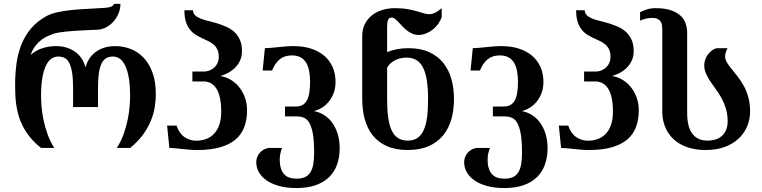

<svg xmlns="http://www.w3.org/2000/svg" viewBox="-20 -769 3963 998"><path d="M424.3 -418.5Q430.2 -440.9 442.4 -460.9Q454.6 -481 473.6 -496.1Q492.7 -511.2 519 -520.3Q545.4 -529.3 579.6 -529.3Q619.6 -529.3 657.5 -515.1Q695.3 -501 724.9 -470.7Q754.4 -440.4 772.2 -393.1Q790 -345.7 790 -279.3Q790 -247.1 784.2 -211.2Q778.3 -175.3 763.2 -139.2Q748 -103 722.2 -67.6Q696.3 -32.2 656.2 0H587.4Q609.4 -34.7 623 -73.2Q636.7 -111.8 644 -148.4Q651.4 -185.1 653.8 -217Q656.2 -249 656.2 -271Q656.2 -324.7 649.7 -363.3Q643.1 -401.9 631.3 -426.8Q619.6 -451.7 603.3 -463.4Q586.9 -475.1 566.9 -475.1Q547.4 -475.1 533 -467.3Q518.6 -459.5 508.8 -440.7Q499 -421.9 494.1 -389.9Q489.3 -357.9 489.3 -309.6V-212.4H359.9V-309.6Q359.9 -357.9 355 -389.9Q350.1 -421.9 340.6 -440.7Q331.1 -459.5 316.7 -467.3Q302.2 -475.1 282.7 -475.1Q262.7 -475.1 246.3 -463.4Q230 -451.7 218.3 -426.8Q206.5 -401.9 200 -363.3Q193.4 -324.7 193.4 -271Q193.4 -249 195.8 -217Q198.2 -185.1 205.6 -148.4Q212.9 -111.8 226.6 -73.2Q240.2 -34.7 262.2 0H193.4Q160.6 -25.9 137.9 -53.7Q115.2 -81.5 100.3 -109.9Q85.4 -138.2 77.1 -166.7Q68.8 -195.3 64.7 -223.1Q60.5 -251 59.6 -277.3Q58.6 -303.7 58.6 -327.6Q58.6 -385.3 65.7 -438.2Q72.8 -491.2 91.1 -537.1Q109.4 -583 140.9 -620.6Q172.4 -658.2 221.2 -685.1Q246.1 -698.7 282.7 -706.3Q319.3 -713.9 360.8 -717.8Q402.3 -721.7 446 -723.6Q489.7 -725.6 528.8 -728.5Q548.8 -730 560.3 -735.8Q571.8 -741.7 571.8 -749H606Q606 -723.1 596.2 -699.5Q586.4 -675.8 570.3 -657.5Q554.2 -639.2 533.2 -627.7Q512.2 -616.2 489.7 -614.7Q476.1 -614.3 456.8 -613.3Q437.5 -612.3 415.5 -611.3Q393.6 -610.4 370.6 -608.9Q347.7 -607.4 326.4 -605.2Q305.2 -603 287.1 -600.1Q269 -597.2 257.8 -593.3Q246.6 -589.4 230.5 -582.5Q214.4 -575.7 197.5 -563.5Q180.7 -551.3 165 -532Q149.4 -512.7 139.6 -484.4Q167.5 -507.8 201.2 -518.6Q234.9 -529.3 270 -529.3Q304.2 -529.3 330.3 -520.3Q356.4 -511.2 375.5 -496.1Q394.5 -481 406.7 -460.9Q418.9 -440.9 424.3 -418.5Z M1129.9 -189Q1129.9 -229.5 1123.5 -259Q1117.2 -288.6 1105.2 -307.9Q1093.3 -327.1 1076.2 -336.4Q1059.1 -345.7 1038.1 -345.7H980V-397H1036.6Q1055.2 -397 1070.1 -403.1Q1085 -409.2 1095.5 -419.4Q1106 -429.7 1111.6 -443.4Q1117.2 -457 1117.2 -472.7Q1117.2 -496.6 1109.6 -512.2Q1102.1 -527.8 1089.4 -538.3Q1076.7 -548.8 1060.5 -556.4Q1044.4 -564 1027.8 -571.8Q1011.2 -579.6 995.1 -589.8Q979 -600.1 966.3 -616.5Q953.6 -632.8 946 -656.7Q938.5 -680.7 938.5 -715.8H983.4Q983.4 -699.7 994.4 -689.5Q1005.4 -679.2 1023.2 -672.1Q1041 -665 1064 -659.7Q1086.9 -654.3 1110.6 -647Q1134.3 -639.6 1157.2 -629.4Q1180.2 -619.1 1198 -602.8Q1215.8 -586.4 1226.8 -562.3Q1237.8 -538.1 1237.8 -503.4Q1237.8 -476.1 1227.8 -454.3Q1217.8 -432.6 1201.7 -416.7Q1185.5 -400.9 1165.5 -390.1Q1145.5 -379.4 1125 -374Q1150.9 -370.1 1176 -356.2Q1201.2 -342.3 1220.7 -319.1Q1240.2 -295.9 1252.2 -264.6Q1264.2 -233.4 1264.2 -195.3Q1264.2 -147 1249.8 -108.6Q1235.4 -70.3 1204.3 -43.9Q1173.3 -17.6 1124 -3.4Q1074.7 10.7 1005.4 10.7Q984.4 10.7 964.4 9Q944.3 7.3 926 5.4Q907.7 3.4 891.1 1.7Q874.5 0 860.4 0L848.6 -116.2H897.5Q911.6 -75.2 939.2 -56.4Q966.8 -37.6 1000 -37.6Q1025.9 -37.6 1049.3 -45.7Q1072.8 -53.7 1090.8 -71.8Q1108.9 -89.8 1119.4 -118.7Q1129.9 -147.5 1129.9 -189Z M1518.1 -215.3Q1539.1 -215.3 1553.2 -223.9Q1567.4 -232.4 1575.9 -248.5Q1584.5 -264.6 1588.1 -288.6Q1591.8 -312.5 1591.8 -343.3Q1591.8 -375.5 1586.7 -401.1Q1581.5 -426.8 1570.3 -444.6Q1559.1 -462.4 1541 -471.7Q1522.9 -481 1497.1 -481Q1459 -481 1434.3 -460.9Q1409.7 -440.9 1394 -402.3H1345.2L1356.9 -518.6Q1371.1 -518.6 1388.4 -520.3Q1405.8 -522 1425 -523.9Q1444.3 -525.9 1464.8 -527.6Q1485.4 -529.3 1506.3 -529.3Q1555.7 -529.3 1595.7 -516.6Q1635.7 -503.9 1664.3 -480Q1692.9 -456.1 1708.5 -421.4Q1724.1 -386.7 1724.1 -342.8Q1724.1 -310.5 1714.1 -284.7Q1704.1 -258.8 1688.2 -239.7Q1672.4 -220.7 1652.1 -208.5Q1631.8 -196.3 1611.3 -191.4Q1638.2 -187 1662.6 -172.4Q1687 -157.7 1705.3 -133.3Q1723.6 -108.9 1734.6 -75Q1745.6 -41 1745.6 1.5Q1745.6 47.9 1732.2 85.9Q1718.8 124 1690.9 151.4Q1663.1 178.7 1620.8 193.6Q1578.6 208.5 1521 208.5Q1470.7 208.5 1431.9 198Q1393.1 187.5 1366.5 169.2Q1339.8 150.9 1325.9 126.5Q1312 102.1 1312 74.2Q1312 64 1315.2 52.7Q1318.4 41.5 1325.7 31Q1333 20.5 1345 12.2Q1356.9 3.9 1375 0H1445.8Q1439.5 17.1 1436.8 31.7Q1434.1 46.4 1434.1 59.6Q1434.1 89.8 1441.2 109.4Q1448.2 128.9 1460.4 140.1Q1472.7 151.4 1488.3 155.5Q1503.9 159.7 1521 159.7Q1548.3 159.7 1566.2 151.1Q1584 142.6 1594.2 125.5Q1604.5 108.4 1608.6 83Q1612.8 57.6 1612.8 24.4Q1612.8 -38.1 1606 -75.2Q1599.1 -112.3 1586.9 -132.1Q1574.7 -151.9 1557.6 -158Q1540.5 -164.1 1519.5 -164.1H1461.4V-215.3Z M2339.8 -253.9Q2339.8 -197.8 2326.2 -149.4Q2312.5 -101.1 2283.4 -65.4Q2254.4 -29.8 2208.7 -9.5Q2163.1 10.7 2099.1 10.7Q2035.6 10.7 1990.7 -9.5Q1945.8 -29.8 1917.5 -65.4Q1889.2 -101.1 1876 -149.4Q1862.8 -197.8 1862.8 -253.9V-580.1Q1862.8 -620.1 1878.4 -647.9Q1894 -675.8 1918.5 -693.4Q1942.9 -710.9 1972.9 -718.8Q2002.9 -726.6 2031.7 -726.6Q2069.8 -726.6 2097.4 -721.7Q2125 -716.8 2145.5 -710.9Q2166 -705.1 2181.4 -700.2Q2196.8 -695.3 2210.9 -695.3Q2225.6 -695.3 2240.5 -702.1Q2255.4 -709 2275.9 -726.6V-680.7Q2270 -662.1 2257.8 -645Q2245.6 -627.9 2229.5 -615.2Q2213.4 -602.5 2194.3 -595Q2175.3 -587.4 2155.8 -587.4Q2137.7 -587.4 2122.8 -594Q2107.9 -600.6 2095 -610.8Q2082 -621.1 2071.3 -632.6Q2060.5 -644 2051 -654.3Q2041.5 -664.6 2033 -671.1Q2024.4 -677.7 2016.6 -677.7Q2002.4 -677.7 1997.3 -666Q1992.2 -654.3 1992.2 -629.4V-498Q2015.6 -507.8 2043.2 -513.2Q2070.8 -518.6 2103.5 -518.6Q2166 -518.6 2210.9 -498Q2255.9 -477.5 2284.4 -441.7Q2313 -405.8 2326.4 -357.7Q2339.8 -309.6 2339.8 -253.9ZM2205.1 -254.4Q2205.1 -308.6 2199 -349.1Q2192.9 -389.6 2179.4 -416.5Q2166 -443.4 2144.8 -456.5Q2123.5 -469.7 2093.3 -469.7Q2080.1 -469.7 2065.4 -466.8Q2050.8 -463.9 2037.1 -457.5Q2023.4 -451.2 2011.7 -441.2Q2000 -431.2 1992.2 -417.5V-253.9Q1992.2 -200.2 1997.6 -159.9Q2002.9 -119.6 2015.4 -92.5Q2027.8 -65.4 2048.3 -51.8Q2068.8 -38.1 2099.1 -38.1Q2129.4 -38.1 2149.7 -51.8Q2169.9 -65.4 2182.4 -92.8Q2194.8 -120.1 2200 -160.4Q2205.1 -200.7 2205.1 -254.4Z M2598.6 -215.3Q2619.6 -215.3 2633.8 -223.9Q2647.9 -232.4 2656.5 -248.5Q2665 -264.6 2668.7 -288.6Q2672.4 -312.5 2672.4 -343.3Q2672.4 -375.5 2667.2 -401.1Q2662.1 -426.8 2650.9 -444.6Q2639.6 -462.4 2621.6 -471.7Q2603.5 -481 2577.6 -481Q2539.6 -481 2514.9 -460.9Q2490.2 -440.9 2474.6 -402.3H2425.8L2437.5 -518.6Q2451.7 -518.6 2469 -520.3Q2486.3 -522 2505.6 -523.9Q2524.9 -525.9 2545.4 -527.6Q2565.9 -529.3 2586.9 -529.3Q2636.2 -529.3 2676.3 -516.6Q2716.3 -503.9 2744.9 -480Q2773.4 -456.1 2789.1 -421.4Q2804.7 -386.7 2804.7 -342.8Q2804.7 -310.5 2794.7 -284.7Q2784.7 -258.8 2768.8 -239.7Q2752.9 -220.7 2732.7 -208.5Q2712.4 -196.3 2691.9 -191.4Q2718.8 -187 2743.2 -172.4Q2767.6 -157.7 2785.9 -133.3Q2804.2 -108.9 2815.2 -75Q2826.2 -41 2826.2 1.5Q2826.2 47.9 2812.7 85.9Q2799.3 124 2771.5 151.4Q2743.7 178.7 2701.4 193.6Q2659.2 208.5 2601.6 208.5Q2551.3 208.5 2512.5 198Q2473.6 187.5 2447 169.2Q2420.4 150.9 2406.5 126.5Q2392.6 102.1 2392.6 74.2Q2392.6 64 2395.8 52.7Q2398.9 41.5 2406.2 31Q2413.6 20.5 2425.5 12.2Q2437.5 3.9 2455.6 0H2526.4Q2520 17.1 2517.3 31.7Q2514.6 46.4 2514.6 59.6Q2514.6 89.8 2521.7 109.4Q2528.8 128.9 2541 140.1Q2553.2 151.4 2568.8 155.5Q2584.5 159.7 2601.6 159.7Q2628.9 159.7 2646.7 151.1Q2664.6 142.6 2674.8 125.5Q2685.1 108.4 2689.2 83Q2693.4 57.6 2693.4 24.4Q2693.4 -38.1 2686.5 -75.2Q2679.7 -112.3 2667.5 -132.1Q2655.3 -151.9 2638.2 -158Q2621.1 -164.1 2600.1 -164.1H2542V-215.3Z M3166 -189Q3166 -229.5 3159.7 -259Q3153.3 -288.6 3141.4 -307.9Q3129.4 -327.1 3112.3 -336.4Q3095.2 -345.7 3074.2 -345.7H3016.1V-397H3072.8Q3091.3 -397 3106.2 -403.1Q3121.1 -409.2 3131.6 -419.4Q3142.1 -429.7 3147.7 -443.4Q3153.3 -457 3153.3 -472.7Q3153.3 -496.6 3145.8 -512.2Q3138.2 -527.8 3125.5 -538.3Q3112.8 -548.8 3096.7 -556.4Q3080.6 -564 3064 -571.8Q3047.4 -579.6 3031.2 -589.8Q3015.1 -600.1 3002.4 -616.5Q2989.7 -632.8 2982.2 -656.7Q2974.6 -680.7 2974.6 -715.8H3019.5Q3019.5 -699.7 3030.5 -689.5Q3041.5 -679.2 3059.3 -672.1Q3077.1 -665 3100.1 -659.7Q3123 -654.3 3146.7 -647Q3170.4 -639.6 3193.4 -629.4Q3216.3 -619.1 3234.1 -602.8Q3252 -586.4 3262.9 -562.3Q3273.9 -538.1 3273.9 -503.4Q3273.9 -476.1 3263.9 -454.3Q3253.9 -432.6 3237.8 -416.7Q3221.7 -400.9 3201.7 -390.1Q3181.6 -379.4 3161.1 -374Q3187 -370.1 3212.2 -356.2Q3237.3 -342.3 3256.8 -319.1Q3276.4 -295.9 3288.3 -264.6Q3300.3 -233.4 3300.3 -195.3Q3300.3 -147 3285.9 -108.6Q3271.5 -70.3 3240.5 -43.9Q3209.5 -17.6 3160.2 -3.4Q3110.8 10.7 3041.5 10.7Q3020.5 10.7 3000.5 9Q2980.5 7.3 2962.2 5.4Q2943.8 3.4 2927.2 1.7Q2910.6 0 2896.5 0L2884.8 -116.2H2933.6Q2947.8 -75.2 2975.3 -56.4Q3002.9 -37.6 3036.1 -37.6Q3062 -37.6 3085.4 -45.7Q3108.9 -53.7 3127 -71.8Q3145 -89.8 3155.5 -118.7Q3166 -147.5 3166 -189Z M3422.4 -616.7Q3422.4 -625 3421.4 -635.3Q3420.4 -645.5 3415.5 -654.5Q3410.6 -663.6 3400.4 -669.7Q3390.1 -675.8 3371.6 -675.8Q3336.9 -675.8 3307.1 -661.6V-705.6Q3323.7 -714.4 3343.8 -720.5Q3363.8 -726.6 3387.2 -726.6Q3437 -726.6 3469 -715.1Q3501 -703.6 3519.3 -685.5Q3537.6 -667.5 3544.7 -644.8Q3551.8 -622.1 3551.8 -599.6V-183.6Q3551.8 -143.6 3559.3 -115.7Q3566.9 -87.9 3581.1 -70.8Q3595.2 -53.7 3614.7 -45.9Q3634.3 -38.1 3658.7 -38.1Q3678.7 -38.1 3697.5 -43.5Q3716.3 -48.8 3730.7 -61Q3745.1 -73.2 3753.7 -92.3Q3762.2 -111.3 3762.2 -138.7Q3762.2 -175.3 3753.2 -204.6Q3744.1 -233.9 3730.7 -258.5Q3717.3 -283.2 3701.4 -304.4Q3685.5 -325.7 3672.1 -345.9Q3658.7 -366.2 3649.7 -386.5Q3640.6 -406.7 3640.6 -430.2Q3640.6 -443.4 3645 -457.3Q3649.4 -471.2 3657.7 -483.2Q3666 -495.1 3677.7 -504.6Q3689.5 -514.2 3704.1 -518.6H3761.7Q3754.9 -505.4 3752 -495.1Q3749 -484.9 3749 -476.1Q3749 -460 3758.5 -444.3Q3768.1 -428.7 3782.7 -410.6Q3797.4 -392.6 3814 -371.6Q3830.6 -350.6 3845.2 -324.2Q3859.9 -297.9 3869.4 -264.9Q3878.9 -231.9 3878.9 -190.4Q3878.9 -147.9 3863 -111.1Q3847.2 -74.2 3817.6 -47.1Q3788.1 -20 3745.4 -4.6Q3702.6 10.7 3648.9 10.7Q3606.4 10.7 3573.2 2.2Q3540 -6.3 3514.9 -20.8Q3489.7 -35.2 3472.2 -54.4Q3454.6 -73.7 3443.6 -95.7Q3432.6 -117.7 3427.5 -140.9Q3422.4 -164.1 3422.4 -186Z"/></svg>

Font: Arian AMU Serif
Style: Bold
Weight: 700
Designer: Ruben Hakobyan (Tarumian)
Foundry: Ruben Hakobyan (Tarumian)
Version: Version 1.002